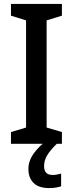

<svg xmlns="http://www.w3.org/2000/svg" viewBox="-20 -734 372 980"><path d="M296 0H36V-60L113 -83V-630L36 -654V-714H296V-654L218 -630V-83L296 -60ZM205 114Q205 159 248 159Q263 159 273.5 156.5Q284 154 292 152V217Q279 221 264.5 223.5Q250 226 231 226Q178 226 151.5 200Q125 174 125 128Q125 87 152.5 49Q180 11 217 -15L270 0Q236 33 220.5 59Q205 85 205 114Z"/></svg>

Font: Noto Sans Ethiopic SemiCondensed Medium
Style: Regular
Weight: 500
Width: 4
Designer: Monotype Design Team
Foundry: Monotype Imaging Inc.
Version: Version 2.102; ttfautohint (v1.8.4.7-5d5b)